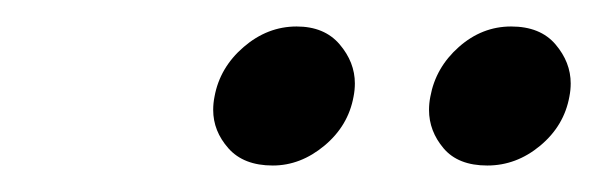

<svg xmlns="http://www.w3.org/2000/svg" viewBox="-20 -747 451 145"><path d="M186 -622Q164 -622 152.5 -635Q141 -648 141 -664Q141 -669 142 -674Q146 -696 164 -711.5Q182 -727 204 -727Q225 -727 236.5 -713.5Q248 -700 248 -684Q248 -679 247 -674Q243 -652 225 -637Q207 -622 186 -622ZM348 -622Q326 -622 315 -635Q304 -648 304 -664Q304 -669 305 -674Q309 -696 326.5 -711.5Q344 -727 366 -727Q388 -727 399.5 -713.5Q411 -700 411 -684Q411 -679 410 -674Q406 -652 388 -637Q370 -622 348 -622Z"/></svg>

Font: Fz Poppins
Style: Italic
Weight: 400
Italic angle: -10°
Designer: Ninad Kale (Devanagari), Jonny Pinhorn (Latin)
Foundry: Indian Type Foundry
Version: Vit hóa bi Vntype.Com & FontZin.Com